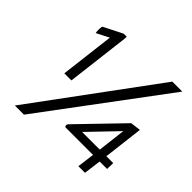

<svg xmlns="http://www.w3.org/2000/svg" viewBox="-183 -916 1130 1130"><g transform="rotate(45 381.5 -351.5)"><path d="M732 -94 733 -144H676L706 -393L642 -385L383 -117C377 -109 379 -99 384 -94H615L601 14H656L670 -94ZM642 -319 621 -144H474ZM156 -314H215L263 -710C264 -715 263 -720 263 -726C259 -727 254 -727 250 -726H238L131 -672C127 -670 122 -668 119 -665C116 -649 116 -627 119 -612L197 -652ZM160 26 723 -729H640L84 26Z"/></g></svg>

Font: Bluebird
Style: LiNrwObl
Weight: 300
Designer: Jasper
Foundry: Cannot Into Space Fonts
Version: Version 0.98